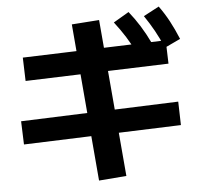

<svg xmlns="http://www.w3.org/2000/svg" viewBox="-56 -833 975 935"><g transform="rotate(-5 432.0 -365.5)"><path d="M324.7 -724.9 458.8 -734.5 525 33.5 390.5 44.2ZM37.5 -276.5 808.1 -305.1 811.2 -190.2 41.6 -162.7ZM72.8 -584.6 773.4 -607.9 777 -493.5 76.4 -470.1ZM529.4 -716.4 605 -760.8Q633.4 -725.5 657.7 -686.7Q682 -647.8 705 -600.1L628.2 -558.5Q605.8 -604 582.8 -640.6Q559.7 -677.3 529.4 -716.4ZM677.8 -734.4 753.7 -774.6Q780.6 -737.5 801.9 -697.9Q823.2 -658.3 843.7 -608.7L766.9 -572.4Q746.4 -619.6 725.1 -658Q703.8 -696.3 677.8 -734.4Z"/></g></svg>

Font: Pretendard GOV Variable
Style: Regular
Weight: 400
Designer: Base glyphs from Inter by Rasmus Andersson; Hangul glyphs from Noto Sans CJK(Source Han Sans) by Jang Soo-young and Kang
Foundry: Kil Hyung-jin
Version: Version 1.307;Glyphs 3.2 (3192)